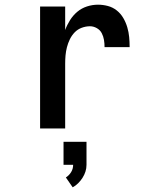

<svg xmlns="http://www.w3.org/2000/svg" viewBox="-20 -548 640 819"><path d="M151 0V-520H258V-420Q266 -442 279 -462.5Q292 -483 310 -498Q328 -513 351 -520.5Q374 -528 398 -528Q419 -528 440 -522.5Q461 -517 478 -503.5Q495 -490 506 -471Q517 -452 523 -431.5Q529 -411 531 -390Q533 -369 533 -347H426Q426 -363 423.5 -378Q421 -393 414 -406.5Q407 -420 393 -428Q379 -436 364 -436Q346 -436 328.5 -429.5Q311 -423 298.5 -410Q286 -397 278 -380.5Q270 -364 265.5 -346.5Q261 -329 259.5 -311.5Q258 -294 258 -276V0ZM290 251 261 209Q275 200 283.5 186Q292 172 292 155H251V57H349V155Q349 170 344.5 184Q340 198 332 210.5Q324 223 313.5 233.5Q303 244 290 251Z"/></svg>

Font: Iosevka SS04 Semibold Extended
Style: Regular
Weight: 600
Width: 7
Monospace: yes
Designer: Belleve Invis
Foundry: Belleve Invis
Version: Version 19.0.0; ttfautohint (v1.8.4)